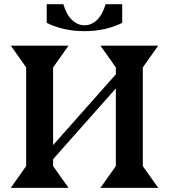

<svg xmlns="http://www.w3.org/2000/svg" viewBox="-20 -905 814 925"><path d="M32.2 0 106 -105V-580.1L32.2 -685.1H310.1L235.8 -580.1V-206.1L538.1 -546.9V-580.1L463.9 -685.1H742.2L668 -580.1V-105L742.2 0H463.9L538.1 -105V-479L235.8 -138.2V-105L310.1 0ZM387.2 -754.9Q285.2 -754.9 205.1 -794.9V-884.8H285.2Q299.8 -834.5 326.9 -808.8Q354 -783.2 387.2 -783.2Q420.4 -783.2 447.3 -808.8Q474.1 -834.5 488.8 -884.8H568.8V-794.9Q488.8 -754.9 387.2 -754.9Z"/></svg>

Font: Bluu Next
Style: Bold
Weight: 700
Designer: Jean-Baptiste Morizot, Igor Stepanchenko (Cyrillic)
Foundry: Igor Stepanchenko
Version: Version 1.005